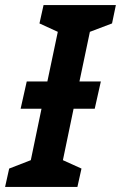

<svg xmlns="http://www.w3.org/2000/svg" viewBox="-46 -734 475 754"><path d="M-26 0 -10 -72 75 -105 117 -307H35L59 -414H140L181 -609L109 -642L125 -714H409L394 -642L307 -609L266 -414H350L326 -307H243L201 -105L274 -72L258 0Z"/></svg>

Font: Noto Sans Display SemiBold
Style: Italic
Weight: 600
Italic angle: -12°
Designer: Monotype Design Team
Foundry: Monotype Imaging Inc.
Version: Version 2.003